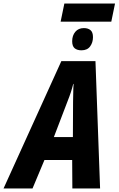

<svg xmlns="http://www.w3.org/2000/svg" viewBox="-80 -1060 667 1080"><path d="M261 -938 282 -1040H567L546 -938ZM378 -777Q354 -777 340 -788.5Q326 -800 326 -828Q326 -860 343.5 -881Q361 -902 392 -902Q415 -902 429 -890.5Q443 -879 443 -851Q443 -821 427 -799Q411 -777 378 -777ZM-60 0 265 -716H457L483 0H327L326 -160H170L103 0ZM223 -289H330L331 -489Q332 -514 332 -538Q332 -562 334 -588H332Q326 -564 318.5 -541Q311 -518 301 -493Z"/></svg>

Font: Noto Sans Condensed ExtraBold
Style: Italic
Weight: 800
Width: 3
Italic angle: -12°
Designer: Monotype Design Team
Foundry: Monotype Imaging Inc.
Version: Version 2.013; ttfautohint (v1.8.4.7-5d5b)